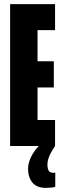

<svg xmlns="http://www.w3.org/2000/svg" viewBox="-20 -708 308 931"><path d="M248 129V198Q230 203 202 203Q158 203 137 177Q116 151 116 110Q116 84 130 54.5Q144 25 168 0H29V-688H247V-562H162V-411H241V-284H162V-126H247V0Q210 53 210 90Q210 109 216 119.5Q222 130 239 130Z"/></svg>

Font: Saira Ultra Condensed Black
Style: Regular
Weight: 900
Width: 1
Designer: Hector Gatti with collaboration of the Omnibus-Type team
Foundry: Omnibus-Type
Version: Version 1.001; ttfautohint (v1.8)